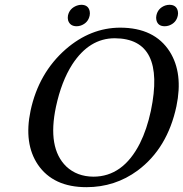

<svg xmlns="http://www.w3.org/2000/svg" viewBox="-20 -774 768 804"><path d="M264.6 -709Q271 -738.8 301.8 -750.5Q311.5 -753.9 320.3 -753.9Q349.6 -753.9 355.5 -727.5Q357.4 -718.3 355.5 -709Q349.1 -678.2 318.4 -667Q309.1 -664.1 301.3 -664.1Q272.9 -664.1 265.1 -689Q262.7 -698.7 264.6 -709ZM634.8 -709Q641.1 -739.7 671.9 -751Q681.2 -753.9 689.5 -753.9Q718.8 -753.9 724.6 -727.5Q726.6 -718.3 724.6 -709Q718.3 -678.2 687.5 -667Q678.2 -664.1 669.9 -664.1Q640.6 -664.1 634.8 -690.4Q632.8 -699.7 634.8 -709ZM460.4 -613.8Q354 -613.8 282.7 -504.4Q237.3 -433.6 214.4 -327.1Q177.7 -154.8 257.3 -77.1Q302.2 -34.7 371.1 -34.2Q495.1 -34.2 565.9 -173.8Q595.2 -232.4 611.8 -310.1Q674.8 -612.8 460.4 -613.8ZM718.8 -329.1Q681.2 -152.8 556.6 -60.1Q461.9 9.8 341.8 9.8Q203.1 9.8 138.7 -84.5Q79.1 -172.9 107.9 -310.1Q141.6 -468.3 255.4 -567.9Q358.9 -657.7 482.9 -658.2Q627 -658.2 690.9 -557.6Q747.6 -467.3 718.8 -329.1Z"/></svg>

Font: Linux Biolinum Capitals O
Style: Italic Samll Caps
Weight: 400
Italic angle: -12°
Designer: Philipp H. Poll
Foundry: Philipp H. Poll
Version: Version 0.6.2